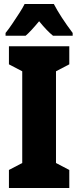

<svg xmlns="http://www.w3.org/2000/svg" viewBox="-20 -947 394 967"><path d="M329 0H25V-91L92 -126V-588L25 -623V-714H329V-623L262 -588V-126L329 -91ZM251 -927Q285 -862 346 -781V-767H247Q217 -791 177 -840Q133 -787 109 -767H8V-781Q22 -798 41 -826Q60 -854 78 -882Q96 -910 104 -927Z"/></svg>

Font: Noto Sans Tamil ExtraCondensed Black
Style: Regular
Weight: 900
Width: 2
Designer: Jelle Bosma - Monotype Design Team
Foundry: Monotype Imaging Inc.
Version: Version 2.004; ttfautohint (v1.8.4.7-5d5b)